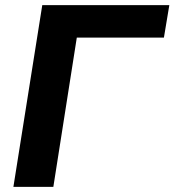

<svg xmlns="http://www.w3.org/2000/svg" viewBox="-20 -725 677 745"><path d="M32 0 144 -705H637L616 -579H278L187 0Z"/></svg>

Font: Mulish ExtraBold
Style: Italic
Weight: 800
Italic angle: -9°
Designer: Vernon Adams
Foundry: Vernon Adams
Version: Version 3.603; ttfautohint (v1.8.3)